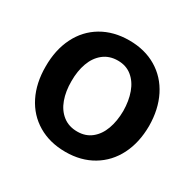

<svg xmlns="http://www.w3.org/2000/svg" viewBox="-128 -692 853 841"><g transform="rotate(30 298.5 -271.5)"><path d="M299 10.7Q219.8 10.7 160.3 -24.5Q100.9 -59.7 69.1 -123.2Q37.3 -186.8 37.6 -270.6Q37.3 -354.4 69.1 -418.3Q100.9 -482.2 160.3 -517.4Q219.8 -552.6 299 -552.6Q377.5 -552.6 436.6 -517.4Q495.7 -482.2 527.9 -418.3Q560 -354.4 560.4 -270.6Q560 -186.8 527.9 -123.2Q495.7 -59.7 436.6 -24.5Q377.5 10.7 299 10.7ZM299.7 -92.3Q341.6 -92.3 370.7 -115.8Q399.9 -139.2 414.6 -179.7Q429.3 -220.2 429.7 -271.3Q429.3 -322.1 414.6 -362.7Q399.9 -403.4 370.7 -427.2Q341.6 -451 299.7 -451Q256.7 -451 226.7 -427.2Q196.7 -403.4 182 -362.7Q167.3 -322.1 167.6 -271.3Q167.3 -220.2 182 -179.7Q196.7 -139.2 226.6 -115.8Q256.4 -92.3 299.7 -92.3Z"/></g></svg>

Font: Riot Sans
Style: Regular
Weight: 400
Designer: Rasmus Andersson
Foundry: rsms
Version: Version 3.005